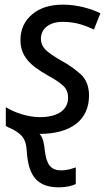

<svg xmlns="http://www.w3.org/2000/svg" viewBox="-20 -566 472 826"><path d="M235 240C264 240 291 233 306 226V154C287 161 266 167 243 167C200 167 180 143 173 83C170 55 166 26 150 10C286 10 363 -50 363 -155C363 -192 352 -222 330 -244C307 -265 279 -286 244 -305C209 -325 186 -341 174 -354C162 -367 156 -382 156 -399C156 -442 191 -472 250 -472C309 -472 349 -455 384 -439L412 -509C372 -528 315 -546 250 -546C195 -546 151 -532 118 -504C85 -476 68 -439 68 -394C68 -326 107 -286 183 -243C218 -224 241 -208 254 -195C267 -182 273 -165 273 -146C273 -95 231 -62 152 -62C96 -62 38 -84 5 -105V-24C20 -15 33 -12 46 -3C78 17 92 35 95 83C102 192 140 240 235 240Z"/></svg>

Font: BC Sans
Style: Italic
Weight: 400
Italic angle: -12°
Designer: Monotype Design Team
Designer: Province of B.C.
Foundry: Monotype Imaging Inc.
Version: Version 2.000;GOOG;noto-source:20170915:90ef993387c0